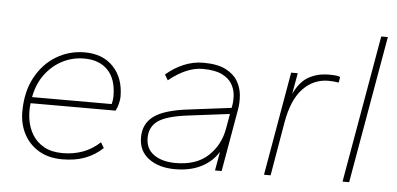

<svg xmlns="http://www.w3.org/2000/svg" viewBox="-48 -762 1794 867"><g transform="rotate(5 849.0 -329.0)"><path d="M260 10Q197 10 152.5 -17Q108 -44 85 -89Q62 -134 62 -188Q62 -279 97.5 -344.5Q133 -410 191.5 -445Q250 -480 320 -480Q402 -480 450 -429.5Q498 -379 498 -294Q498 -282 493.5 -263Q489 -244 481 -230H96Q91 -193 97 -155.5Q103 -118 122 -87Q141 -56 175 -37Q209 -18 260 -18Q308 -18 350.5 -33.5Q393 -49 428 -82L443 -57Q408 -24 363.5 -7Q319 10 260 10ZM100 -258H461Q466 -276 466 -294Q466 -371 427.5 -411.5Q389 -452 320 -452Q268 -452 222.5 -429Q177 -406 144.5 -363Q112 -320 100 -258Z M771 10Q698 10 652 -24Q606 -58 606 -120Q606 -182 653 -216.5Q700 -251 810 -264L1002 -288Q1008 -314 1006.5 -342.5Q1005 -371 990.5 -396Q976 -421 944 -436.5Q912 -452 857 -452Q784 -452 704 -387L689 -412Q726 -444 769 -462Q812 -480 857 -480Q921 -480 958.5 -461Q996 -442 1013.5 -412.5Q1031 -383 1034 -349.5Q1037 -316 1032 -286L982 0H952L967 -86Q941 -42 891 -16Q841 10 771 10ZM771 -18Q866 -18 919 -68Q972 -118 985 -192L997 -260L805 -236Q711 -224 673.5 -197Q636 -170 636 -120Q636 -70 673.5 -44Q711 -18 771 -18Z M1174 0 1256 -470H1286L1269 -375Q1296 -432 1336 -454Q1376 -476 1427 -476Q1465 -476 1478 -470L1474 -444Q1462 -446 1450.5 -447Q1439 -448 1427 -448Q1360 -448 1312 -398Q1264 -348 1246 -245L1204 0Z M1530 0 1647 -668H1677L1560 0Z"/></g></svg>

Font: Gantari Thin
Style: Italic
Weight: 100
Italic angle: -10°
Designer: Anugrah Pasau
Foundry: Lafontype
Version: Version 1.000; ttfautohint (v1.8.4.7-5d5b)